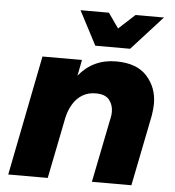

<svg xmlns="http://www.w3.org/2000/svg" viewBox="-54 -813 784 862"><g transform="rotate(5 338.5 -381.5)"><path d="M570 0H392L451 -294Q454 -307 454 -320Q454 -352 436 -374.5Q418 -397 375 -397Q339.5 -397 313.8 -380.8Q288 -364.5 271.8 -337Q255.5 -309.5 248 -275L193 0H15L122 -541H300L286 -469Q350 -548 454 -548Q547 -548 593 -497Q639 -446 639 -373Q639 -352 634 -320ZM511 -610H354L274 -763H402L449 -696L522 -763H650Z"/></g></svg>

Font: Argentum Novus
Style: Bold Italic
Weight: 700
Designer: Julieta Ulanovsky (font) & Cristiano Sobral (main changes)
Foundry: Julieta Ulanovsky (font) & Cristiano Sobral (main changes)
Version: Version 3.00;November 27, 2020;FontCreator 13.0.0.2655 64-bi